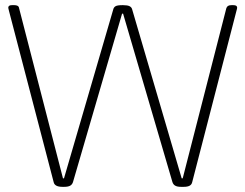

<svg xmlns="http://www.w3.org/2000/svg" viewBox="-20 -722 950 744"><path d="M222 2Q207 2 198.5 -2.5Q190 -7 188 -16L15 -679Q14 -683 13 -687Q12 -691 12 -692Q12 -697 15.5 -699.5Q19 -702 26 -702H36Q43 -702 48 -699.5Q53 -697 54 -690L224 -31H228L419 -686Q421 -694 428 -698Q435 -702 454 -702H457Q474 -702 482 -698Q490 -694 492 -686L684 -31H688L857 -690Q859 -696 863.5 -699Q868 -702 877 -702H884Q892 -702 895.5 -699.5Q899 -697 899 -692Q899 -691 898 -686.5Q897 -682 896 -679L725 -17Q723 -7 715 -2.5Q707 2 692 2H681Q667 2 659 -2.5Q651 -7 648 -17L457 -669H453L263 -17Q260 -7 252 -2.5Q244 2 229 2Z"/></svg>

Font: Asap Thin
Style: Regular
Weight: 250
Designer: Pablo Cosgaya
Foundry: Omnibus-Type
Version: Version 3.001